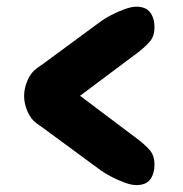

<svg xmlns="http://www.w3.org/2000/svg" viewBox="-20 -614 540 568"><path d="M437 -127Q437 -100.6 424.6 -83.5Q412.1 -66.4 383.3 -66.4Q369.1 -66.4 348.9 -73.7Q328.6 -81.1 309.3 -91.3Q290 -101.6 278.3 -109.9L106.4 -236.3Q102.1 -239.7 97.7 -242.4Q93.3 -245.1 88.9 -248.5Q70.8 -261.7 61 -284.9Q51.3 -308.1 51.3 -330.1Q51.3 -352.1 61 -375.5Q70.8 -398.9 88.9 -412.1Q93.3 -415.5 97.7 -418.2Q102.1 -420.9 106.4 -424.3L278.3 -550.8Q290 -559.6 309.3 -569.6Q328.6 -579.6 348.9 -586.9Q369.1 -594.2 383.3 -594.2Q411.6 -594.2 424.3 -577.1Q437 -560.1 437 -533.7Q437 -506.3 422.4 -490Q407.7 -473.6 387.7 -458.5L216.8 -330.6L387.7 -202.1Q407.7 -187 422.4 -170.7Q437 -154.3 437 -127Z"/></svg>

Font: Caprasimo
Style: Regular
Weight: 400
Designer: The DocRepair Project, Phaedra Charles, Flavia Zimbardi
Foundry: Google
Version: Version 1.001